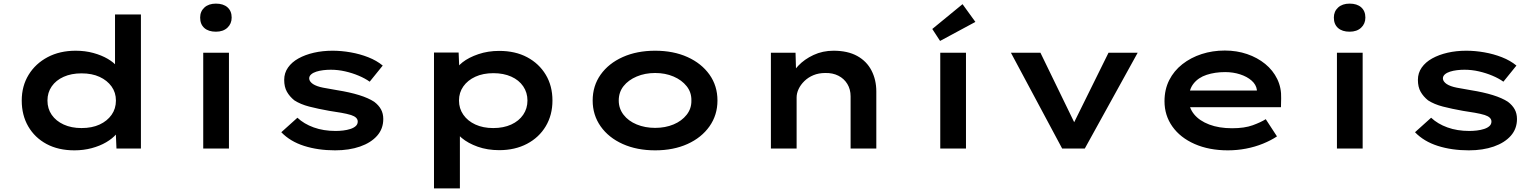

<svg xmlns="http://www.w3.org/2000/svg" viewBox="-20 -820 8491 1060"><path d="M391 10Q302 10 237 -25Q172 -60 136 -122Q100 -184 100 -265Q100 -345 138 -407Q176 -469 243 -504.5Q310 -540 398 -540Q450 -540 495.5 -527.5Q541 -515 575 -495Q609 -475 629 -450.5Q649 -426 651 -402L615 -395V-740H758V0H623L617 -138L645 -129Q643 -104 622 -79.5Q601 -55 566 -34.5Q531 -14 486 -2Q441 10 391 10ZM430 -113Q488 -113 530 -132.5Q572 -152 596 -186Q620 -220 620 -265Q620 -309 596 -342.5Q572 -376 530 -395.5Q488 -415 430 -415Q374 -415 331.5 -396Q289 -377 265.5 -343Q242 -309 242 -265Q242 -220 265.5 -186Q289 -152 331.5 -132.5Q374 -113 430 -113Z M1102 0V-529H1244V0ZM1172 -645Q1131 -645 1108 -665.5Q1085 -686 1085 -723Q1085 -757 1108.5 -778.5Q1132 -800 1172 -800Q1213 -800 1236 -779.5Q1259 -759 1259 -723Q1259 -689 1235.5 -667Q1212 -645 1172 -645Z M1830 10Q1736 10 1659 -14.5Q1582 -39 1533 -90L1622 -170Q1658 -136 1712 -116.5Q1766 -97 1833 -97Q1853 -97 1874.5 -99.5Q1896 -102 1914.5 -108Q1933 -114 1944 -124Q1955 -134 1955 -149Q1955 -173 1918 -185Q1895 -192 1863.5 -197.5Q1832 -203 1798 -208Q1736 -219 1687.5 -231.5Q1639 -244 1605 -266Q1579 -287 1564 -313.5Q1549 -340 1549 -379Q1549 -417 1570 -447Q1591 -477 1628 -497.5Q1665 -518 1713 -529Q1761 -540 1816 -540Q1865 -540 1916 -531Q1967 -522 2013 -504Q2059 -486 2093 -458L2021 -369Q1996 -387 1960.5 -402Q1925 -417 1885.5 -426Q1846 -435 1806 -435Q1785 -435 1764.5 -432.5Q1744 -430 1726.5 -424.5Q1709 -419 1698 -409.5Q1687 -400 1687 -387Q1687 -378 1693 -370Q1699 -362 1708 -356Q1728 -343 1763.5 -336Q1799 -329 1842 -322Q1911 -311 1962.5 -295Q2014 -279 2046 -258Q2071 -239 2083.5 -216Q2096 -193 2096 -163Q2096 -109 2062 -70.5Q2028 -32 1968 -11Q1908 10 1830 10Z M2376 220V-530H2512L2517 -410L2491 -419Q2499 -449 2533.5 -476Q2568 -503 2621 -521Q2674 -539 2736 -539Q2825 -539 2890.5 -504Q2956 -469 2993 -407.5Q3030 -346 3030 -265Q3030 -185 2993 -123Q2956 -61 2889.5 -26Q2823 9 2736 9Q2671 9 2617.5 -10Q2564 -29 2529 -58.5Q2494 -88 2485 -117L2519 -131V220ZM2703 -113Q2760 -113 2802.5 -132.5Q2845 -152 2868.5 -186.5Q2892 -221 2892 -265Q2892 -309 2868.5 -343.5Q2845 -378 2802.5 -397Q2760 -416 2704 -416Q2647 -416 2604.5 -396.5Q2562 -377 2538 -343Q2514 -309 2514 -265Q2514 -221 2538 -186.5Q2562 -152 2604.5 -132.5Q2647 -113 2703 -113Z M3597 10Q3496 10 3418 -25Q3340 -60 3296 -122.5Q3252 -185 3252 -265Q3252 -346 3296 -408Q3340 -470 3418 -505Q3496 -540 3597 -540Q3698 -540 3775.5 -505Q3853 -470 3897 -408Q3941 -346 3941 -265Q3941 -185 3897 -122.5Q3853 -60 3775.5 -25Q3698 10 3597 10ZM3597 -114Q3653 -114 3698.5 -133Q3744 -152 3771 -186.5Q3798 -221 3797 -265Q3798 -310 3771 -344Q3744 -378 3698.5 -397.5Q3653 -417 3597 -417Q3541 -417 3495 -397.5Q3449 -378 3422.5 -344.5Q3396 -311 3396 -265Q3396 -221 3422.5 -186.5Q3449 -152 3495 -133Q3541 -114 3597 -114Z M4236 0V-529H4372L4376 -389L4335 -381Q4353 -421 4387 -457Q4421 -493 4471.5 -516.5Q4522 -540 4582 -540Q4660 -540 4712.5 -511Q4765 -482 4791.5 -430.5Q4818 -379 4818 -315V0H4676V-288Q4676 -327 4658 -356.5Q4640 -386 4608.5 -402Q4577 -418 4536 -417Q4500 -417 4471 -405Q4442 -393 4421 -372.5Q4400 -352 4389 -328.5Q4378 -305 4378 -282V0H4307Q4275 0 4257 0Q4239 0 4236 0Z M5171 0V-529H5313V0ZM5170 -594 5127 -660 5294 -797 5365 -699Z M5844 0 5561 -529H5724L5929 -107L5889 -102L6100 -529H6261L5969 0Z M6759 10Q6655 10 6575.5 -25Q6496 -60 6452.5 -121.5Q6409 -183 6409 -261Q6409 -326 6435 -377.5Q6461 -429 6507.5 -465.5Q6554 -502 6614 -521.5Q6674 -541 6742 -541Q6808 -541 6865 -521.5Q6922 -502 6965 -467Q7008 -432 7031.5 -383.5Q7055 -335 7053 -277L7052 -228H6515L6492 -320H6935L6919 -302V-324Q6915 -353 6890 -375Q6865 -397 6826.5 -409.5Q6788 -422 6744 -422Q6688 -422 6642 -407Q6596 -392 6569.5 -358.5Q6543 -325 6543 -272Q6543 -225 6572.5 -189Q6602 -153 6656 -132.5Q6710 -112 6782 -112Q6851 -112 6896 -128.5Q6941 -145 6968 -162L7030 -67Q6997 -45 6953 -27Q6909 -9 6859.5 0.5Q6810 10 6759 10Z M7361 0V-529H7503V0ZM7431 -645Q7390 -645 7367 -665.5Q7344 -686 7344 -723Q7344 -757 7367.5 -778.5Q7391 -800 7431 -800Q7472 -800 7495 -779.5Q7518 -759 7518 -723Q7518 -689 7494.5 -667Q7471 -645 7431 -645Z M8089 10Q7995 10 7918 -14.5Q7841 -39 7792 -90L7881 -170Q7917 -136 7971 -116.5Q8025 -97 8092 -97Q8112 -97 8133.5 -99.5Q8155 -102 8173.5 -108Q8192 -114 8203 -124Q8214 -134 8214 -149Q8214 -173 8177 -185Q8154 -192 8122.5 -197.5Q8091 -203 8057 -208Q7995 -219 7946.5 -231.5Q7898 -244 7864 -266Q7838 -287 7823 -313.5Q7808 -340 7808 -379Q7808 -417 7829 -447Q7850 -477 7887 -497.5Q7924 -518 7972 -529Q8020 -540 8075 -540Q8124 -540 8175 -531Q8226 -522 8272 -504Q8318 -486 8352 -458L8280 -369Q8255 -387 8219.5 -402Q8184 -417 8144.5 -426Q8105 -435 8065 -435Q8044 -435 8023.5 -432.5Q8003 -430 7985.5 -424.5Q7968 -419 7957 -409.5Q7946 -400 7946 -387Q7946 -378 7952 -370Q7958 -362 7967 -356Q7987 -343 8022.5 -336Q8058 -329 8101 -322Q8170 -311 8221.5 -295Q8273 -279 8305 -258Q8330 -239 8342.5 -216Q8355 -193 8355 -163Q8355 -109 8321 -70.5Q8287 -32 8227 -11Q8167 10 8089 10Z"/></svg>

Font: Lexend Tera SemiBold
Style: Regular
Weight: 600
Version: Version 1.007